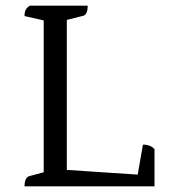

<svg xmlns="http://www.w3.org/2000/svg" viewBox="-20 -661 606 681"><path d="M67 0Q67 -16 71.5 -25Q76 -34 83 -36L150 -54L135 -38V-602L151 -585L67 -604Q67 -618 71 -626Q75 -634 86 -641H291Q291 -625 287 -616Q283 -607 275 -605L204 -587L217 -604V-48L207 -59L479 -41L466 -28L487 -148Q501 -148 511 -144Q521 -140 528 -132V0Z"/></svg>

Font: Petrona
Style: Regular
Weight: 400
Designer: Ringo R. Seeber
Foundry: Ringo R. Seeber
Version: Version 2.001; ttfautohint (v1.8.3)